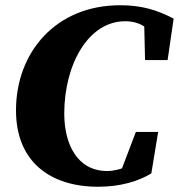

<svg xmlns="http://www.w3.org/2000/svg" viewBox="-20 -692 682 732"><path d="M354 20C441 20 510 -2 557 -31L583 -189H498L445 -50C426 -44 408 -40 389 -40C274 -40 225 -143 225 -259C225 -445 316 -611 457 -611C485 -611 508 -605 530 -591L533 -463H619L642 -621C577 -655 518 -672 438 -672C193 -672 41 -493 41 -271C41 -76 171 20 354 20Z"/></svg>

Font: Source Serif Pro Black
Style: Italic
Weight: 900
Italic angle: -12°
Designer: Frank Grießhammer
Foundry: Adobe Systems Incorporated
Version: Version 3.001;hotconv 1.0.111;makeotfexe 2.5.65597